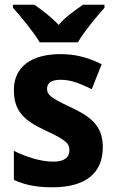

<svg xmlns="http://www.w3.org/2000/svg" viewBox="-20 -786 490 816"><path d="M149 -606H311C336 -650 391 -716 424 -753V-766H333C302 -744 261 -717 229 -680C196 -716 156 -745 126 -766H35V-753C69 -716 124 -648 149 -606ZM417 -161C417 -255 360 -293 279 -331C193 -371 180 -384 180 -409C180 -434 199 -447 238 -447C285 -447 323 -429 370 -407L412 -513C352 -543 298 -556 237 -556C115 -556 39 -503 39 -404C39 -315 80 -275 172 -232C268 -188 275 -173 275 -147C275 -118 255 -99 206 -99C154 -99 90 -119 39 -145V-21C90 1 136 10 203 10C341 10 417 -48 417 -161Z"/></svg>

Font: Noto Sans Gurmukhi SemiCondensed
Style: Bold
Weight: 700
Width: 4
Designer: Jelle Bosma - Monotype Design Team
Foundry: Monotype Imaging Inc.
Version: Version 2.004